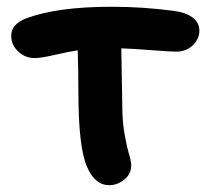

<svg xmlns="http://www.w3.org/2000/svg" viewBox="-20 -581 610 568"><path d="M303.2 -33.2Q260.7 -33.2 237.8 -86.9Q211.9 -143.6 211.9 -310.1Q211.9 -365.7 210 -432.1Q183.1 -428.2 142.3 -418.7Q101.6 -409.2 83 -409.2Q54.2 -409.2 33.7 -428.7Q13.2 -448.2 13.2 -475.1Q13.2 -509.8 58.1 -526.9Q149.9 -561 310.1 -561Q403.8 -561 494.1 -548.8Q529.3 -544.4 549.6 -529.3Q569.8 -514.2 569.8 -490.2Q569.8 -465.8 550.3 -447Q530.8 -428.2 501 -428.2Q484.4 -428.2 427.7 -432.6Q371.1 -437 338.9 -438Q341.8 -291.5 341.8 -267.1Q341.8 -221.2 348.4 -184.6Q355 -147.9 361.6 -125.5Q368.2 -103 368.2 -91.8Q368.2 -66.4 347.9 -49.8Q327.6 -33.2 303.2 -33.2Z"/></svg>

Font: Shantell Sans Bouncy
Style: Regular
Weight: 600
Designer: Stephen Nixon, Anya Danilova, Shantell Martin
Foundry: Arrow Type
Version: Version 1.006;[9816181b4]